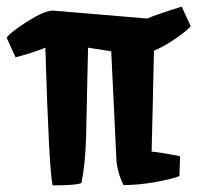

<svg xmlns="http://www.w3.org/2000/svg" viewBox="-25 -552 611 580"><path d="M135 -520 420 -496Q441 -506 524 -532L551 -473Q541 -460 505.5 -435.5Q470 -411 440 -399Q436 -205 433 -94Q459 -92 519 -80L517 -20Q498 -12 447 -2.5Q396 7 348 7Q332 -25 327 -62L311 -397L241 -408Q237 -214 235 -136.5Q233 -59 221 1Q204 8 134 8Q123 -39 112 -408Q77 -393 22 -379L-5 -438Q8 -456 59 -488Q110 -520 135 -520Z"/></svg>

Font: Inika
Style: Bold
Weight: 700
Version: Version 1.001